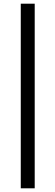

<svg xmlns="http://www.w3.org/2000/svg" viewBox="-20 -766 300 1040"><path d="M92.5 254V-746H168V254Z"/></svg>

Font: Newsreader SemiBold
Style: Regular
Weight: 600
Designer: Hugues Gentile
Foundry: Production Type
Version: Version 1.003